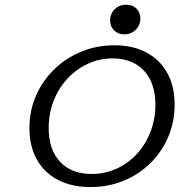

<svg xmlns="http://www.w3.org/2000/svg" viewBox="-20 -772 812 804"><path d="M358.9 11.3Q280.6 11.3 223 -18.5Q165.3 -48.4 134.3 -104Q103.2 -159.7 103.2 -235.5Q103.2 -308.1 130.6 -371Q158.1 -433.9 206.9 -481.5Q255.6 -529 320.2 -555.6Q384.7 -582.3 458.9 -582.3Q537.1 -582.3 593.5 -552Q650 -521.8 680.6 -466.1Q711.3 -410.5 711.3 -333.9Q711.3 -261.3 684.3 -198.4Q657.3 -135.5 609.3 -88.3Q561.3 -41.1 497.2 -14.9Q433.1 11.3 358.9 11.3ZM363.7 -43.5Q419.4 -43.5 468.1 -65.7Q516.9 -87.9 553.2 -127.4Q589.5 -166.9 610.1 -219.8Q630.6 -272.6 630.6 -333.1Q630.6 -394.4 609.3 -437.5Q587.9 -480.6 547.6 -504Q507.3 -527.4 451.6 -527.4Q396 -527.4 347.6 -504.8Q299.2 -482.3 262.1 -442.3Q225 -402.4 204.4 -349.2Q183.9 -296 183.9 -235.5Q183.9 -145.2 231.5 -94.4Q279 -43.5 363.7 -43.5ZM500.8 -628.2Q474.2 -628.2 457.7 -644.8Q441.1 -661.3 441.1 -686.3Q441.1 -714.5 460.5 -733.5Q479.8 -752.4 508.1 -752.4Q534.7 -752.4 551.2 -736.3Q567.7 -720.2 567.7 -694.4Q567.7 -666.9 548.4 -647.6Q529 -628.2 500.8 -628.2Z"/></svg>

Font: Playfair 5pt SemiExpanded Light
Style: Italic
Weight: 300
Width: 6
Italic angle: -15.6°
Designer: Claus Eggers Sørensen
Foundry: Claus Eggers Sørensen
Version: Version 2.203